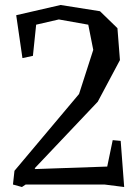

<svg xmlns="http://www.w3.org/2000/svg" viewBox="-20 -740 558 770"><path d="M410 -72 432 -178 464 -175 478 10 399 0H83L68 10L32 0L38 -55L297 -363L354 -540L334 -641L216 -662L125 -641L112 -516L70 -507L45 -679L223 -720L381 -695L451 -627L461 -499L372 -332L119 -65L122 -62Z"/></svg>

Font: Alike Angular
Style: Regular
Weight: 400
Designer: Sveta Sebyakina
Foundry: Cyreal (www.cyreal.org)
Version: Version 1.300; ttfautohint (v1.8.4.7-5d5b)